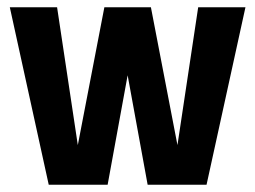

<svg xmlns="http://www.w3.org/2000/svg" viewBox="-20 -508 702 528"><path d="M267 -488H395L468 -109L525 -488H655L548 0H386L331 -301L276 0H114L7 -488H137L194 -109Z"/></svg>

Font: Squada One
Style: Regular
Weight: 400
Version: Version 1.001